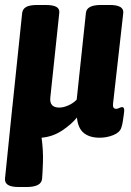

<svg xmlns="http://www.w3.org/2000/svg" viewBox="-25 -545 528 771"><path d="M51 206Q20 206 7 197.5Q-6 189 -5 173L24 -111Q25 -115 25 -119L64 -493Q66 -509 80 -517Q94 -525 125 -525H158Q189 -525 202 -517Q215 -509 213 -493L177 -153Q173 -113 213 -113Q230 -113 250 -122Q270 -131 283 -145L320 -493Q323 -525 380 -525H416Q473 -525 470 -493L429 -129Q426 -108 442 -108Q447 -108 454 -111.5Q461 -115 465 -115Q471 -115 473 -108.5Q475 -102 472 -84Q470 -70 468 -56.5Q466 -43 462 -32Q456 -13 430 -2.5Q404 8 375 8Q335 8 311.5 -11Q288 -30 284 -73Q261 -45 224 -20.5Q187 4 142 8Q149 60 147.5 105.5Q146 151 144 173Q141 206 81 206Z"/></svg>

Font: Asap Condensed
Style: Bold Italic
Weight: 700
Width: 3
Italic angle: -6°
Designer: Pablo Cosgaya
Foundry: Omnibus-Type
Version: Version 3.001; ttfautohint (v1.8.4.7-5d5b)